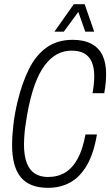

<svg xmlns="http://www.w3.org/2000/svg" viewBox="-20 -889 529 921"><path d="M210 12Q122 12 80 -38.5Q38 -89 38 -193Q38 -238 44.5 -293Q51 -348 65 -405Q86 -491 118.5 -557Q151 -623 202.5 -660.5Q254 -698 329 -698Q382 -698 418 -679Q454 -660 471.5 -624Q489 -588 489 -535Q489 -514 487 -491.5Q485 -469 480 -442H424Q428 -465 430 -485Q432 -505 432 -523Q432 -564 420.5 -591Q409 -618 385.5 -632Q362 -646 323 -646Q286 -646 254 -629Q222 -612 194.5 -575.5Q167 -539 146 -480.5Q125 -422 110 -338Q107 -316 103.5 -295.5Q100 -275 98.5 -258Q97 -241 96 -226Q95 -211 95 -198Q95 -142 108.5 -107Q122 -72 148 -56Q174 -40 210 -40Q258 -40 293.5 -62Q329 -84 353 -128.5Q377 -173 390 -244H445Q430 -154 397.5 -97.5Q365 -41 318 -14.5Q271 12 210 12ZM241 -737 334 -869H386L432 -737H389L347 -857H374L286 -737Z"/></svg>

Font: Archivo ExtraCondensed ExtraLight
Style: Italic
Weight: 250
Width: 2
Italic angle: -10°
Designer: Hector Gatti
Foundry: Omnibus-Type
Version: Version 2.001